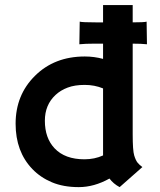

<svg xmlns="http://www.w3.org/2000/svg" viewBox="-20 -748 646 775"><path d="M421.9 -27.3Q359.9 7.3 297.9 7.3Q235.8 7.3 189.5 -12.2Q143.1 -31.7 110.4 -65.9Q43 -136.2 43 -248.5Q43 -364.7 121.1 -441.9Q199.7 -520 322.3 -520Q359.9 -520 396 -510.3V-571.8H360.8Q323.7 -571.8 300.3 -569.3L301.8 -660.6Q312.5 -657.7 366.2 -657.7H396V-727.5H515.6V-657.7Q561.5 -657.7 571.8 -660.6L573.2 -569.3Q550.3 -571.8 515.6 -571.8V-205.6Q515.6 -140.6 521.7 -120.6Q527.8 -100.6 535.4 -91.3Q543 -82 554.7 -73.7L462.9 7.3Q437.5 -6.3 421.9 -27.3ZM320.8 -105Q361.8 -105 396 -120.6V-391.1Q361.8 -405.3 321.8 -405.3Q281.7 -405.3 253.2 -394.5Q224.6 -383.8 204.1 -364.7Q161.1 -324.7 161.1 -260.7Q161.1 -190.9 200.2 -149.4Q242.2 -105 320.8 -105Z"/></svg>

Font: HammersmithOne
Style: Regular
Weight: 400
Designer: Nicole Fally
Foundry: Nicole Fally
Version: Version 1.003